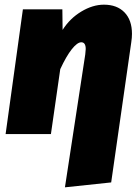

<svg xmlns="http://www.w3.org/2000/svg" viewBox="-20 -574 597 822"><path d="M545 -429Q545 -413 542 -393L456 207L258 228L345 -341Q347 -359 347 -364Q347 -393 328 -393Q311 -393 287.5 -363.5Q264 -334 238 -278L198 0H4L78 -534H247L248 -446Q279 -495 328 -524.5Q377 -554 425 -554Q481 -554 513 -521Q545 -488 545 -429Z"/></svg>

Font: FiraGO Heavy
Style: Italic
Weight: 900
Italic angle: -8°
Designer: bBox Type GmbH
Foundry: bBox Type GmbH
Version: Version 1.001